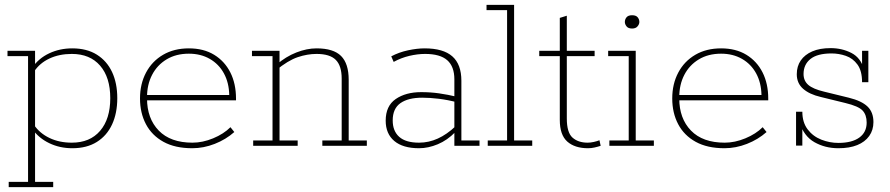

<svg xmlns="http://www.w3.org/2000/svg" viewBox="-20 -603 3682 794"><path d="M11 -393H125V-332L114 -324Q140 -362 183.5 -382.5Q227 -403 279 -403Q339 -403 380.5 -377Q422 -351 443.5 -305Q465 -259 465 -197Q465 -135 443.5 -88.5Q422 -42 380.5 -16Q339 10 279 10Q227 10 183.5 -11Q140 -32 114 -69L125 -61V149H200V171H16V149H96V-371H11ZM277 -13Q352 -13 394 -62Q436 -111 436 -197Q436 -283 394 -331.5Q352 -380 277 -380Q225 -380 184.5 -361Q144 -342 121 -307L125 -325V-68L121 -86Q144 -52 184.5 -32.5Q225 -13 277 -13Z M775 10Q704 10 656 -16.5Q608 -43 583.5 -89.5Q559 -136 559 -196Q559 -256 584 -303Q609 -350 654.5 -376.5Q700 -403 761 -403Q822 -403 865.5 -376.5Q909 -350 932.5 -303.5Q956 -257 956 -195V-188H583V-210H928Q927 -261 906 -299.5Q885 -338 847.5 -359.5Q810 -381 761 -381Q708 -381 669 -357.5Q630 -334 609 -293.5Q588 -253 588 -201V-196Q588 -113 636.5 -63Q685 -13 776 -13Q818 -13 861.5 -31Q905 -49 933 -77L949 -57Q914 -26 868 -8Q822 10 775 10Z M1027 0V-22H1107V-371H1022V-393H1136V-341L1124 -336Q1162 -369 1205.5 -386Q1249 -403 1289 -403Q1359 -403 1390.5 -371.5Q1422 -340 1422 -273V-22H1497V0H1313V-22H1393V-278Q1393 -331 1368.5 -355.5Q1344 -380 1289 -380Q1251 -380 1211 -366.5Q1171 -353 1121 -312L1136 -335V-22H1211V0Z M1713 10Q1646 10 1610.5 -20Q1575 -50 1575 -104Q1575 -165 1616.5 -193.5Q1658 -222 1722 -222Q1760 -222 1795.5 -217Q1831 -212 1873 -202L1859 -195V-275Q1859 -328 1829.5 -354Q1800 -380 1738 -380Q1707 -380 1673 -372Q1639 -364 1608 -347L1598 -370Q1630 -387 1667.5 -395Q1705 -403 1736 -403Q1813 -403 1850.5 -370Q1888 -337 1888 -269V-22H1963V0H1859V-59L1863 -57Q1830 -23 1790.5 -6.5Q1751 10 1713 10ZM1713 -13Q1753 -13 1790.5 -30Q1828 -47 1864 -81L1859 -68V-190L1874 -179Q1832 -190 1795 -194.5Q1758 -199 1726 -199Q1668 -199 1636 -176.5Q1604 -154 1604 -105Q1604 -61 1631 -37Q1658 -13 1713 -13Z M1997 0V-22H2077V-561H1992V-583H2106V-22H2181V0Z M2412 10Q2357 10 2326 -17.5Q2295 -45 2295 -107V-371H2210V-393H2295V-529L2324 -538V-393H2439V-371H2324V-113Q2324 -55 2347.5 -34Q2371 -13 2410 -13Q2422 -13 2435.5 -16Q2449 -19 2459 -23L2464 0Q2452 4 2438.5 7Q2425 10 2412 10Z M2500 0V-22H2580V-371H2495V-393H2609V-22H2684V0ZM2594 -485Q2578 -485 2571 -494Q2564 -503 2564 -512Q2564 -523 2571 -531.5Q2578 -540 2594 -540Q2610 -540 2617 -531.5Q2624 -523 2624 -512Q2624 -503 2616.5 -494Q2609 -485 2594 -485Z M2976 10Q2905 10 2857 -16.5Q2809 -43 2784.5 -89.5Q2760 -136 2760 -196Q2760 -256 2785 -303Q2810 -350 2855.5 -376.5Q2901 -403 2962 -403Q3023 -403 3066.5 -376.5Q3110 -350 3133.5 -303.5Q3157 -257 3157 -195V-188H2784V-210H3129Q3128 -261 3107 -299.5Q3086 -338 3048.5 -359.5Q3011 -381 2962 -381Q2909 -381 2870 -357.5Q2831 -334 2810 -293.5Q2789 -253 2789 -201V-196Q2789 -113 2837.5 -63Q2886 -13 2977 -13Q3019 -13 3062.5 -31Q3106 -49 3134 -77L3150 -57Q3115 -26 3069 -8Q3023 10 2976 10Z M3447 10Q3392 10 3348 -15Q3304 -40 3286 -98L3298 -105V-1H3272V-141H3298Q3298 -97 3320 -68Q3342 -39 3376.5 -25.5Q3411 -12 3447 -12Q3503 -12 3533.5 -34Q3564 -56 3564 -96Q3564 -128 3547 -146Q3530 -164 3476 -177L3374 -202Q3327 -213 3301 -236Q3275 -259 3275 -296Q3275 -329 3291.5 -353Q3308 -377 3339 -390.5Q3370 -404 3415 -404Q3462 -404 3501 -384Q3540 -364 3554 -314L3545 -309V-393H3571V-263H3545Q3545 -310 3526 -336Q3507 -362 3478 -372Q3449 -382 3419 -382Q3360 -382 3331.5 -359Q3303 -336 3303 -297Q3303 -269 3322.5 -252Q3342 -235 3388 -224L3490 -199Q3543 -186 3567.5 -162.5Q3592 -139 3592 -98Q3592 -65 3574.5 -40.5Q3557 -16 3525 -3Q3493 10 3447 10Z"/></svg>

Font: Rokkitt Thin
Style: Regular
Weight: 250
Version: Version 3.103